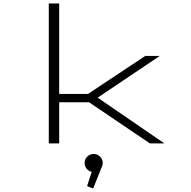

<svg xmlns="http://www.w3.org/2000/svg" viewBox="-20 -820 1090 1098"><path d="M837 0 489.5 -235H318.5V0H259V-800H318.5V-283H483.5L810.5 -500H893.5L538.5 -261.5L920 0ZM567.5 111.5Q567.5 125.5 561.5 136L512.5 258.5L478 244L504.5 163Q487 159 475.5 144.8Q464 130.5 464 111.5Q464 90.5 479.2 75.5Q494.5 60.5 516 60.5Q537 60.5 552.2 75.8Q567.5 91 567.5 111.5Z"/></svg>

Font: League Mono Extended UltraLight
Style: Regular
Weight: 200
Width: 9
Designer: Tyler Finck
Foundry: The League of Moveable Type / Tyler Finck
Version: Version 2.210